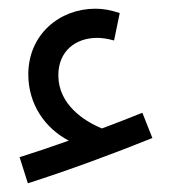

<svg xmlns="http://www.w3.org/2000/svg" viewBox="-20 -371 397 441"><path d="M44 50C132 22 241 -18 330 -54L307 -112C279 -101 247 -88 214 -76C173 -93 114 -131 114 -198C114 -254 154 -284 203 -284C212 -284 224 -283 242 -278L255 -341C234 -348 217 -351 199 -351C117 -351 45 -292 45 -200C45 -131 84 -76 138 -48C99 -34 60 -21 25 -10Z"/></svg>

Font: Noto Sans Arabic UI XCn
Style: Regular
Weight: 400
Width: 2
Designer: Monotype Design Team, Nadine Chahine and Nizar Qandah
Foundry: Monotype Imaging Inc.
Version: Version 2.010